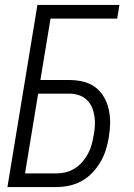

<svg xmlns="http://www.w3.org/2000/svg" viewBox="-20 -755 540 775"><path d="M10 0 131 -735H462L453 -680H184L143 -432H260Q289 -432 316 -425.5Q343 -419 364.5 -403Q386 -387 399.5 -363.5Q413 -340 419 -313Q425 -286 424.5 -257.5Q424 -229 419 -200Q415 -175 407 -149.5Q399 -124 385 -100.5Q371 -77 352 -57Q333 -37 309 -24Q285 -11 259 -5.5Q233 0 208 0ZM81 -55H208Q226 -55 245 -59.5Q264 -64 281.5 -75Q299 -86 312.5 -101.5Q326 -117 335.5 -135Q345 -153 350 -171.5Q355 -190 358 -209Q362 -229 363 -248.5Q364 -268 361 -287Q358 -306 350.5 -323Q343 -340 329.5 -352.5Q316 -365 298 -371Q280 -377 260 -377H134Z"/></svg>

Font: Iosevka SS18 Light
Style: Italic
Weight: 300
Italic angle: -9°
Monospace: yes
Designer: Belleve Invis
Foundry: Belleve Invis
Version: Version 25.1.1; ttfautohint (v1.8.4)